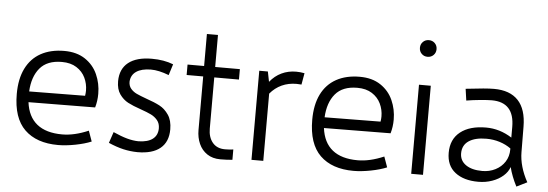

<svg xmlns="http://www.w3.org/2000/svg" viewBox="-48 -859 2913 1021"><g transform="rotate(5 1408.0 -348.5)"><path d="M477.1 -278.8Q477.1 -240.2 466.8 -205.1L111.3 -202.1Q121.1 -125 169.7 -85.9Q218.3 -46.9 304.7 -46.9Q369.1 -46.9 444.3 -79.1L464.4 -22.9Q429.7 -8.3 379.2 1.5Q328.6 11.2 287.6 11.2Q172.4 11.2 108.9 -50.5Q45.4 -112.3 45.4 -240.7Q45.4 -320.8 73 -376.7Q100.6 -432.6 152.8 -461.4Q205.1 -490.2 277.8 -490.2Q344.2 -490.2 389.2 -460.2Q434.1 -430.2 455.6 -381.8Q477.1 -333.5 477.1 -278.8ZM410.6 -290Q410.6 -326.2 395.3 -358.4Q379.9 -390.6 348.4 -410.6Q316.9 -430.7 270 -430.7Q191.4 -430.7 152.6 -384.3Q113.8 -337.9 109.9 -259.3L408.2 -262.2Q410.6 -276.9 410.6 -290Z M556.2 -23.9 576.2 -83Q618.7 -64 650.6 -55.2Q682.6 -46.4 711.9 -45.9Q761.7 -46.9 787.6 -66.7Q813.5 -86.4 814 -123.5Q814 -149.9 799.8 -167Q785.6 -184.1 765.1 -194.1Q744.6 -204.1 709.5 -216.3Q666.5 -231 640.1 -244.9Q613.8 -258.8 595 -285.4Q576.2 -312 576.2 -355Q576.7 -420.4 620.1 -454.8Q663.6 -489.3 745.1 -489.3Q810.5 -489.3 859.9 -469.7L841.3 -410.6Q787.1 -431.6 745.1 -431.6Q694.8 -431.2 667 -412.1Q639.2 -393.1 637.2 -357.4Q637.2 -335 649.9 -320.1Q662.6 -305.2 681.4 -296.4Q700.2 -287.6 733.9 -275.4Q778.3 -260.3 806.4 -245.4Q834.5 -230.5 854.7 -200.9Q875 -171.4 875 -123.5Q875 -57.1 833.3 -22.5Q791.5 12.2 711.9 12.2Q672.9 11.7 635.7 3.2Q598.6 -5.4 556.2 -23.9Z M1218.3 -46.4V8.8Q1186 11.7 1153.8 11.7Q1112.3 11.7 1083.3 -7.8Q1054.2 -27.3 1039.6 -60.3Q1024.9 -93.3 1024.9 -133.3V-419.4H936.5V-475.1H1024.9V-646H1084V-475.1H1215.8V-419.4H1084V-146Q1084 -100.1 1107.4 -71.8Q1130.9 -43.5 1173.8 -43.5Q1197.8 -43.5 1218.3 -46.4Z M1515.6 -487.8Q1537.1 -487.8 1560.1 -483.4L1549.3 -421.9Q1536.1 -423.3 1522.9 -423.3Q1480 -423.3 1444.3 -407Q1408.7 -390.6 1382.3 -358.9V0H1319.3V-475.6H1365.2L1376 -421.4Q1402.3 -454.1 1437.7 -470.9Q1473.1 -487.8 1515.6 -487.8Z M2054.2 -278.8Q2054.2 -240.2 2043.9 -205.1L1688.5 -202.1Q1698.2 -125 1746.8 -85.9Q1795.4 -46.9 1881.8 -46.9Q1946.3 -46.9 2021.5 -79.1L2041.5 -22.9Q2006.8 -8.3 1956.3 1.5Q1905.8 11.2 1864.7 11.2Q1749.5 11.2 1686 -50.5Q1622.6 -112.3 1622.6 -240.7Q1622.6 -320.8 1650.1 -376.7Q1677.7 -432.6 1730 -461.4Q1782.2 -490.2 1855 -490.2Q1921.4 -490.2 1966.3 -460.2Q2011.2 -430.2 2032.7 -381.8Q2054.2 -333.5 2054.2 -278.8ZM1987.8 -290Q1987.8 -326.2 1972.4 -358.4Q1957 -390.6 1925.5 -410.6Q1894 -430.7 1847.2 -430.7Q1768.6 -430.7 1729.7 -384.3Q1690.9 -337.9 1687 -259.3L1985.4 -262.2Q1987.8 -276.9 1987.8 -290Z M2159.7 -671.9Q2159.7 -690.9 2172.4 -703.6Q2185.1 -716.3 2204.1 -716.3Q2223.1 -716.3 2235.8 -703.6Q2248.5 -690.9 2248.5 -671.9Q2248.5 -652.8 2235.8 -640.1Q2223.1 -627.4 2204.1 -627.4Q2185.1 -627.4 2172.4 -640.1Q2159.7 -652.8 2159.7 -671.9ZM2171.9 -475.6H2234.9V0H2171.9Z M2734.9 19Q2708 -33.2 2695.8 -82Q2687 -55.7 2662.8 -34.4Q2638.7 -13.2 2604.2 -1Q2569.8 11.2 2530.3 11.2Q2452.6 11.2 2406.7 -24.7Q2360.8 -60.5 2360.8 -128.9Q2360.8 -201.2 2410.4 -240.5Q2460 -279.8 2547.4 -279.8Q2620.6 -279.8 2685.5 -238.3V-294.9Q2685.5 -426.8 2564.9 -426.8Q2543.5 -426.8 2503.7 -423.1Q2463.9 -419.4 2429.7 -413.6L2420.9 -475.6Q2480.5 -482.4 2514.4 -485.4Q2548.3 -488.3 2571.3 -488.3Q2656.7 -488.3 2700.7 -441.4Q2744.6 -394.5 2745.1 -301.8L2746.1 -166Q2746.6 -89.4 2791 -8.8ZM2685.5 -175.3V-180.2Q2659.7 -199.2 2625.7 -210Q2591.8 -220.7 2554.7 -220.7Q2494.1 -220.7 2460.4 -198Q2426.8 -175.3 2426.8 -131.8Q2426.8 -92.8 2459 -70.3Q2491.2 -47.9 2546.9 -47.9Q2585 -47.9 2616.7 -64Q2648.4 -80.1 2667 -108.9Q2685.5 -137.7 2685.5 -175.3Z"/></g></svg>

Font: Selawik Semilight
Style: Regular
Weight: 300
Designer: Aaron Bell
Foundry: Microsoft Corporation
Version: Version 1.01